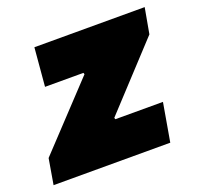

<svg xmlns="http://www.w3.org/2000/svg" viewBox="-115 -603 728 705"><g transform="rotate(-20 249.0 -250.0)"><path d="M-3 -100 226 -344 224 -350H74L87 -500H518L500 -400L274 -156L276 -150H462L436 0H-20Z"/></g></svg>

Font: Changa One
Style: Italic
Weight: 400
Italic angle: -12°
Designer: Eduardo Rodriguez Tunni
Foundry: Eduardo Rodriguez Tunni
Version: Version 1.003